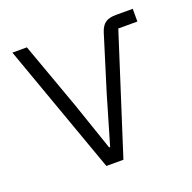

<svg xmlns="http://www.w3.org/2000/svg" viewBox="-98 -610 710 709"><g transform="rotate(-20 257.5 -256.0)"><path d="M271 0H204L21 -512H78L172 -251L237 -61H241L297 -252L364 -468Q372 -492 386.5 -502Q401 -512 428 -512H494V-462H419Z"/></g></svg>

Font: IBM Plex Sans Light
Style: Regular
Weight: 300
Designer: Mike Abbink, Paul van der Laan, Pieter van Rosmalen
Foundry: Bold Monday
Version: Version 3.201